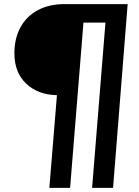

<svg xmlns="http://www.w3.org/2000/svg" viewBox="-20 -732 674 934"><path d="M530 182H428L493 -622H386L321 182H220L257 -269Q164 -271 107 -325.5Q50 -380 50 -473Q50 -544 79 -598Q108 -652 163 -682Q218 -712 293 -712H601Z"/></svg>

Font: Muli ExtraBold
Style: Italic
Weight: 800
Italic angle: -4.541°
Designer: Vernon Adams
Foundry: Vernon Adams
Version: Version 2.000